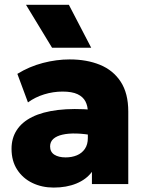

<svg xmlns="http://www.w3.org/2000/svg" viewBox="-20 -790 629 824"><path d="M210.5 15Q160 15 119 -4.8Q78 -24.5 53.8 -61.8Q29.5 -99 29.5 -151.5Q29.5 -197 51.8 -231.5Q74 -266 118.2 -288Q162.5 -310 228.8 -318Q295 -326 383 -318.5L384 -208Q343 -216 308.5 -217Q274 -218 248.5 -212.2Q223 -206.5 209 -194Q195 -181.5 195 -161.5Q195 -138 213.2 -126.2Q231.5 -114.5 261.5 -114.5Q288.5 -114.5 310 -123.5Q331.5 -132.5 344.2 -151Q357 -169.5 357 -198V-309Q357 -334.5 346.8 -354.5Q336.5 -374.5 312.8 -385.8Q289 -397 248.5 -397Q208.5 -397 169.5 -385Q130.5 -373 100 -350.5L54.5 -473Q105.5 -504.5 164 -519.8Q222.5 -535 279 -535Q352.5 -535 409.2 -511.8Q466 -488.5 498.2 -439Q530.5 -389.5 530.5 -311.5V0H374.5V-52.5Q350.5 -20 308 -2.5Q265.5 15 210.5 15ZM203.5 -585 91.5 -769.5H275.5L371.5 -585Z"/></svg>

Font: Geologica Thin Roman ExtraBold
Style: Regular
Weight: 800
Version: Version 1.010;gftools[0.9.28]